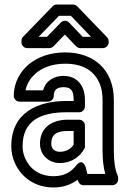

<svg xmlns="http://www.w3.org/2000/svg" viewBox="-20 -795 577 850"><path d="M434 -128C434 -89 438 -54 446 -25H367C365 -34 362 -40 361 -50C361 -50 348 -101 317 -62C295 -34 265 -15 217 -15C154 -15 111 -48 91 -95C84 -111 80 -128 80 -148C80 -260 159 -298 275 -298H331C346 -298 356 -312 356 -323V-353C356 -413 324 -459 261 -459C220 -459 182 -438 171 -395H93C99 -427 117 -451 137 -469C166 -495 211 -513 268 -513C349 -513 398 -481 422 -423C430 -403 434 -380 434 -352ZM268 -563C201 -563 144 -542 104 -507C71 -478 41 -432 41 -370C41 -359 51 -345 66 -345H193C204 -345 218 -355 218 -370C218 -397 232 -409 261 -409C293 -409 306 -396 306 -353V-348H275C150 -348 30 -299 30 -148C30 -122 35 -98 45 -75C73 -11 134 35 217 35C260 35 295 22 323 1C328 13 334 25 349 25H478C489 25 503 15 503 0V-8C503 -11 502 -14 501 -17C489 -45 484 -81 484 -128V-352C484 -488 394 -563 268 -563ZM157 -159C157 -107 198 -73 245 -73C295 -73 335 -101 354 -138C356 -141 356 -145 356 -149V-240C356 -255 342 -265 331 -265H279C218 -265 157 -236 157 -159ZM207 -159C207 -200 231 -215 279 -215H306V-155C295 -137 274 -123 245 -123C222 -123 207 -136 207 -159ZM383 -632H346L286 -695C277 -705 260 -706 249 -695L188 -632H151L241 -725H294ZM461 -613C461 -618 459 -625 454 -630L322 -767C318 -771 311 -775 304 -775H230C224 -775 218 -772 213 -767L82 -632C78 -628 75 -622 75 -615V-607C75 -596 85 -582 100 -582H199C205 -582 212 -585 217 -590L267 -642L317 -590C321 -586 328 -582 335 -582H436C447 -582 461 -592 461 -607Z"/></svg>

Font: Asimov
Style: NarOu
Weight: 500
Designer: Google
Version: Version 2.000980; 2014